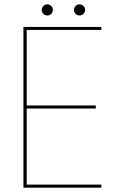

<svg xmlns="http://www.w3.org/2000/svg" viewBox="-20 -861 572 881"><path d="M95.5 -723.5 102.5 -730.5V-370L95.5 -377H419.5V-363H95.5L102.5 -370V-7L95.5 -14H445V0H87.5V-737.5H445V-723.5ZM197 -790Q186.5 -790 179 -797.5Q171.5 -805 171.5 -815.5Q171.5 -826 179 -833.5Q186.5 -841 197 -841Q207.5 -841 215 -833.5Q222.5 -826 222.5 -815.5Q222.5 -805 215 -797.5Q207.5 -790 197 -790ZM345 -790Q334.5 -790 327 -797.5Q319.5 -805 319.5 -815.5Q319.5 -826 327 -833.5Q334.5 -841 345 -841Q355.5 -841 363 -833.5Q370.5 -826 370.5 -815.5Q370.5 -805 363 -797.5Q355.5 -790 345 -790Z"/></svg>

Font: Epilogue Thin
Style: Regular
Weight: 250
Designer: Tyler Finck
Foundry: Etcetera Type Co
Version: Version 2.111